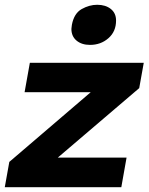

<svg xmlns="http://www.w3.org/2000/svg" viewBox="-53 -784 622 804"><path d="M530 -415 549 -521H72L50 -398H327L-14 -106L-33 0H455L477 -124H189ZM248 -680Q246 -668 246 -663Q246 -632 267.5 -614Q289 -596 324 -596Q369 -596 401 -624Q433 -652 433 -698Q433 -729 411 -746.5Q389 -764 354 -764Q321 -764 289 -746Q257 -728 248 -680Z"/></svg>

Font: Geom Bold
Style: Bold Italic
Weight: 700
Italic angle: -10°
Version: Version 1.102